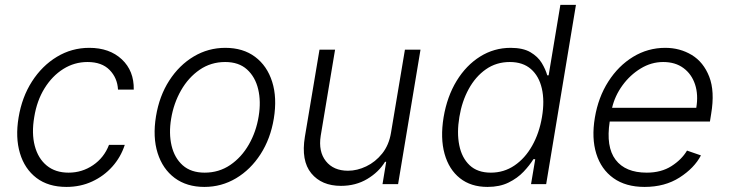

<svg xmlns="http://www.w3.org/2000/svg" viewBox="-20 -747 2959 779"><path d="M249.6 11.4Q175.8 11.4 127.8 -25.2Q79.9 -61.8 60.9 -125.5Q41.9 -189.3 55.4 -270.2Q68.9 -352.6 109.7 -416.4Q150.6 -480.1 210.8 -516.5Q271 -552.9 342.3 -552.9Q424.4 -552.9 474.3 -506.2Q524.1 -459.5 522.7 -383.5H458.8Q456.3 -430.8 424.7 -463.1Q393.1 -495.4 334.9 -495.4Q282 -495.4 236.9 -467.2Q191.8 -438.9 160.7 -388.7Q129.6 -338.4 119 -272.4Q107.6 -206 121.1 -155Q134.6 -104 169.6 -75.3Q204.5 -46.5 258.2 -46.5Q312.9 -46.5 357.6 -76.9Q402.3 -107.2 422.2 -159.1H486.2Q470.2 -109.7 435.9 -71.2Q401.6 -32.7 354 -10.7Q306.5 11.4 249.6 11.4Z M809.3 11.4Q737.6 11.4 688.7 -25Q639.9 -61.4 619.5 -126.1Q599.1 -190.7 612.9 -275.2Q626.4 -357.6 666.7 -420.1Q707 -482.6 766 -517.8Q824.9 -552.9 894.2 -552.9Q966.3 -552.9 1015.1 -516.3Q1063.9 -479.8 1084.3 -415.1Q1104.8 -350.5 1090.9 -265.6Q1077.4 -183.9 1037.1 -121.4Q996.8 -58.9 937.9 -23.8Q878.9 11.4 809.3 11.4ZM810.4 -46.5Q868.3 -46.5 914.1 -77.6Q959.9 -108.7 989.7 -160.7Q1019.5 -212.7 1029.5 -275.2Q1039.4 -335.2 1027.5 -385.1Q1015.6 -435 982.2 -465.2Q948.9 -495.4 893.5 -495.4Q835.9 -495.4 790.1 -464Q744.3 -432.5 714.5 -380.3Q684.7 -328.1 674.4 -265.6Q664.4 -206 676.1 -156.1Q687.9 -106.2 721.4 -76.3Q755 -46.5 810.4 -46.5Z M1566.4 -208.5 1622.9 -545.5H1686.1L1595.2 0H1532L1546.9 -90.6H1542.3Q1516.7 -48.7 1470 -20.8Q1423.3 7.1 1363.3 7.1Q1284.8 7.1 1242.9 -44Q1201 -95.2 1217 -192.1L1276.3 -545.5H1339.5L1281.2 -196Q1271.3 -132.1 1302.2 -93.2Q1333.1 -54.3 1392 -54.3Q1429 -54.3 1466.1 -72.1Q1503.2 -89.8 1530.7 -124.1Q1558.2 -158.4 1566.4 -208.5Z M1958.1 11.4Q1890.6 11.4 1846.1 -24Q1801.5 -59.3 1783.7 -123Q1766 -186.8 1779.8 -271.3Q1794 -355.5 1832.7 -418.9Q1871.4 -482.2 1928.1 -517.6Q1984.7 -552.9 2051.8 -552.9Q2101.9 -552.9 2132.1 -535.2Q2162.3 -517.4 2177.9 -491.7Q2193.5 -465.9 2200.3 -441.4H2206L2253.6 -727.3H2316.8L2196 0H2134.6L2151.6 -101.2H2144.2Q2128.9 -76.3 2104.2 -50.2Q2079.5 -24.1 2043.5 -6.4Q2007.5 11.4 1958.1 11.4ZM1971.6 -46.5Q2024.5 -46.5 2067.3 -75.5Q2110.1 -104.4 2139 -155.5Q2168 -206.7 2179 -272.4Q2190 -337.7 2178.4 -388Q2166.9 -438.2 2134.2 -466.8Q2101.6 -495.4 2048.3 -495.4Q1993.6 -495.4 1951.3 -465.7Q1909.1 -436.1 1881.6 -385.7Q1854 -335.2 1843.8 -272.4Q1833.1 -208.8 1843.4 -157.7Q1853.7 -106.5 1885.5 -76.5Q1917.3 -46.5 1971.6 -46.5Z M2595.2 11.4Q2518.8 11.4 2468.9 -24.3Q2419 -60 2399.3 -123.4Q2379.6 -186.8 2393.5 -269.5Q2407.3 -352.3 2448.2 -416.2Q2489 -480.1 2548.8 -516.5Q2608.7 -552.9 2679.3 -552.9Q2738.6 -552.9 2786.6 -524Q2834.5 -495 2857.6 -435.7Q2880.7 -376.4 2865.4 -285.2L2860.4 -253.9H2453.8Q2437.9 -151.3 2477.6 -98.9Q2517.4 -46.5 2604 -46.5Q2662.6 -46.5 2704.2 -73Q2745.7 -99.4 2767.4 -136L2823.9 -116.5Q2796.9 -65 2737.2 -26.8Q2677.6 11.4 2595.2 11.4ZM2463.4 -309.7H2805Q2813.9 -362.2 2800.1 -404.3Q2786.2 -446.4 2753 -470.9Q2719.8 -495.4 2670.8 -495.4Q2622.5 -495.4 2579.4 -469.1Q2536.2 -442.8 2505.5 -400.6Q2474.8 -358.3 2463.4 -309.7Z"/></svg>

Font: Inter Light  BETA
Style: Italic
Weight: 300
Italic angle: 9.39999°
Designer: Rasmus Andersson
Foundry: rsms
Version: Version 3.011;git-f93a4a705